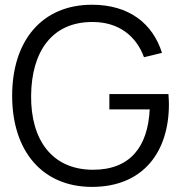

<svg xmlns="http://www.w3.org/2000/svg" viewBox="-20 -754 745 790"><path d="M358.5 15C570 15 675 -130 675 -324.5C675 -331.5 674.5 -351.5 673 -367H430V-304H596C588.5 -150.5 516 -55 361.5 -55.5C192.5 -56.5 106.5 -180 108 -360C109.5 -540 192.5 -664.5 361.5 -663.5C467.5 -663.5 540.5 -606.5 572.5 -518.5L646.5 -536.5C608.5 -657 511.5 -734.5 358.5 -734.5C152.5 -734.5 30 -586.5 30 -360C30 -132 154.5 15 358.5 15Z"/></svg>

Font: Manrope
Style: Regular
Weight: 400
Designer: Mikhail Sharanda
Foundry: Mikhail Sharanda
Version: Version 4.505